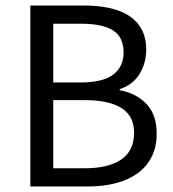

<svg xmlns="http://www.w3.org/2000/svg" viewBox="-20 -676 628 696"><path d="M90 0V-656H285Q335 -656 376.5 -647Q418 -638 447.5 -619Q477 -600 493.5 -569.5Q510 -539 510 -496Q510 -447 485.5 -407.5Q461 -368 414 -353V-349Q474 -338 511 -299Q548 -260 548 -192Q548 -144 530 -108Q512 -72 479 -48Q446 -24 400 -12Q354 0 299 0ZM173 -377H270Q354 -377 391 -406Q428 -435 428 -485Q428 -542 389.5 -566Q351 -590 274 -590H173ZM173 -66H287Q372 -66 419 -97.5Q466 -129 466 -195Q466 -256 420 -284.5Q374 -313 287 -313H173Z"/></svg>

Font: Giro Regular
Style: Regular
Weight: 400
Designer: Paul D. Hunt
Foundry: Adobe Systems Incorporated
Version: Version 1.000;PS 1.0;hotconv 1.0.88;makeotf.lib2.5.647800